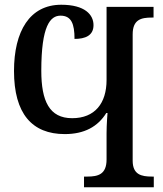

<svg xmlns="http://www.w3.org/2000/svg" viewBox="-20 -789 685 809"><path d="M334 0H628V-45H620C576 -45 539 -53 539 -112V-644C539 -707 575 -715 620 -715H627V-760H429V-452C429 -354 380 -291 284 -291C188 -291 154 -363 154 -491C154 -681 192 -723 235 -723C281 -723 294 -688 294 -625C339 -625 374 -639 374 -683C374 -727 338 -769 238 -769C105 -769 39 -657 39 -490C39 -310 115 -224 253 -224C335 -224 392 -255 428 -313H433C433 -313 429 -264 429 -228V-117C429 -54 393 -45 348 -45H334Z"/></svg>

Font: Noto Serif Thai Medium
Style: Regular
Weight: 500
Designer: Monotype Design Team
Foundry: Monotype Imaging Inc.
Version: Version 1.901;PS 001.901;hotconv 1.0.88;makeotf.lib2.5.64775